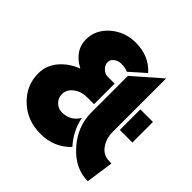

<svg xmlns="http://www.w3.org/2000/svg" viewBox="-140 -619 733 733"><g transform="rotate(45 226.5 -252.0)"><path d="M368 -489V-201Q368 -165 387 -138.5Q406 -112 440 -112H450L434 0Q365 0 311.5 -60Q258 -120 258 -195V-393ZM247 -155Q259 -96 300 -51Q252 0 178 0Q107 0 58 -46Q9 -92 9 -158Q9 -200 37 -233.5Q65 -267 110 -284Q46 -318 46 -378Q46 -430 88.5 -467Q131 -504 190 -504Q262 -504 305 -455L244 -401Q229 -408 208 -408Q191 -408 178.5 -398.5Q166 -389 166 -376Q166 -360 178.5 -348Q191 -336 206 -336H243V-225H206Q175 -225 152 -208Q129 -191 129 -165Q129 -145 143.5 -130.5Q158 -116 178 -116Q224 -116 247 -155ZM382 -336H450V-225H382Z"/></g></svg>

Font: BroshK
Style: Medium
Weight: 500
Designer: gluk
Foundry: gluk
Version: Version 0.60